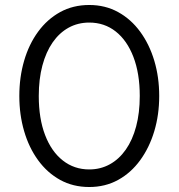

<svg xmlns="http://www.w3.org/2000/svg" viewBox="-20 -735 716 770"><path d="M338 15Q273 15 221.2 -13.5Q169.5 -42 132.8 -92.5Q96 -143 76.8 -209Q57.5 -275 57.5 -350Q57.5 -425.5 76.8 -491.5Q96 -557.5 132.8 -607.8Q169.5 -658 221.2 -686.5Q273 -715 338 -715Q402 -715 453.8 -686.5Q505.5 -658 542.2 -607.8Q579 -557.5 598.8 -491.5Q618.5 -425.5 618.5 -350Q618.5 -275 598.8 -209Q579 -143 542.2 -92.5Q505.5 -42 453.8 -13.5Q402 15 338 15ZM338 -55.5Q383 -55.5 420.2 -76Q457.5 -96.5 484.5 -135Q511.5 -173.5 526 -228Q540.5 -282.5 540.5 -350Q540.5 -440.5 515 -506.8Q489.5 -573 444 -608.8Q398.5 -644.5 338 -644.5Q292.5 -644.5 255.2 -624Q218 -603.5 191.2 -565Q164.5 -526.5 150 -472.2Q135.5 -418 135.5 -350Q135.5 -259.5 160.8 -193.5Q186 -127.5 231.8 -91.5Q277.5 -55.5 338 -55.5Z"/></svg>

Font: Geologica Cursive ExtraLight
Style: Regular
Weight: 250
Designer: Sindre Bremnes, Frode Helland
Foundry: Monokrom Skriftforlag AS
Version: Version 1.010;gftools[0.9.28]